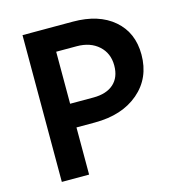

<svg xmlns="http://www.w3.org/2000/svg" viewBox="-104 -785 816 877"><g transform="rotate(-15 304.0 -347.0)"><path d="M81 0V-694H319Q441 -694 512 -633Q583 -572 583 -468Q583 -357 504.5 -290Q426 -223 297 -223H210V0ZM307 -581H210V-335H320Q382 -335 416 -365.5Q450 -396 450 -452Q450 -510 410.5 -545.5Q371 -581 307 -581Z"/></g></svg>

Font: Cantarell
Style: Bold
Weight: 700
Designer: Dave Crossland, Nikolaus Waxweiler, Florian Fecher, Jacques Le Bailly, Eben Sorkin, Alexei Vanyashin, Alexios Zavras, Em
Version: Version 0.303